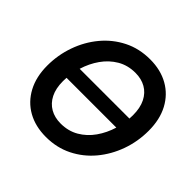

<svg xmlns="http://www.w3.org/2000/svg" viewBox="-183 -924 1119 1119"><g transform="rotate(45 376.5 -364.0)"><path d="M640.6 -409.2 627.4 -317.9H147L160.2 -409.2ZM338.4 11.2Q251.5 11.2 186.8 -25.1Q122.1 -61.5 85.9 -129.2Q49.8 -196.8 49.8 -289.1Q49.8 -376.5 78.4 -457.3Q106.9 -538.1 159.7 -601.6Q212.4 -665 285.6 -701.9Q358.9 -738.8 448.7 -738.8Q535.2 -738.8 599.9 -702.4Q664.6 -666 700.7 -598.6Q736.8 -531.2 736.8 -438Q736.8 -349.6 708 -269Q679.2 -188.5 626.5 -125.2Q573.7 -62 500.5 -25.4Q427.2 11.2 338.4 11.2ZM343.8 -105Q406.2 -105 455.3 -133.5Q504.4 -162.1 538.3 -210.4Q572.3 -258.8 590.1 -317.9Q607.9 -377 607.9 -437.5Q607.9 -498 587.2 -539.3Q566.4 -580.6 529.5 -601.6Q492.7 -622.6 443.4 -622.6Q380.9 -622.6 331.8 -593.8Q282.7 -564.9 248.8 -516.6Q214.8 -468.3 196.8 -409.2Q178.7 -350.1 178.7 -289.6Q178.7 -229.5 199.5 -188.5Q220.2 -147.5 257.3 -126.2Q294.4 -105 343.8 -105Z"/></g></svg>

Font: Inter 28pt SemiBold
Style: Italic
Weight: 600
Italic angle: -9.3988°
Designer: Rasmus Andersson
Foundry: rsms
Version: Version 4.001;git-66647c0bb